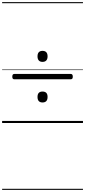

<svg xmlns="http://www.w3.org/2000/svg" viewBox="-20 -1161 803 1812"><path d="M114 -413Q105 -413 100.5 -419Q96 -425 96 -437Q96 -463 114 -463H649Q658 -463 662.5 -456.5Q667 -450 667 -437Q667 -413 649 -413ZM381 -194Q358 -194 346 -207Q334 -220 334 -246Q334 -272 346 -284.5Q358 -297 381 -297Q405 -297 417 -284.5Q429 -272 429 -246Q429 -220 417 -207Q405 -194 381 -194ZM381 -577Q358 -577 346 -590.5Q334 -604 334 -629Q334 -655 346 -668Q358 -681 381 -681Q405 -681 417 -668Q429 -655 429 -629Q429 -604 417 -590.5Q405 -577 381 -577ZM0 621H763V631H0ZM0 -20H763V0H0ZM0 -505H763V-500H0ZM0 -1141H763V-1131H0Z"/></svg>

Font: Playwrite BR Guides
Style: Regular
Weight: 400
Designer: Veronika Burian, José Scaglione
Foundry: TypeTogether
Version: Version 1.003